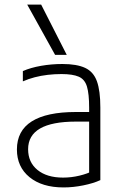

<svg xmlns="http://www.w3.org/2000/svg" viewBox="-20 -810 540 840"><path d="M258 10Q164 10 109 -35Q54 -80 54 -156Q54 -238 119 -279Q184 -320 312 -320H394V-278H312Q103 -278 103 -157Q103 -100 144 -66.5Q185 -33 256 -33Q292 -33 327.5 -41.5Q363 -50 387 -63L370 -31V-339Q370 -399 360.5 -431Q351 -463 324.5 -474.5Q298 -486 249 -486Q218 -486 188.5 -482.5Q159 -479 132 -472Q105 -465 80 -454V-499Q114 -514 159.5 -522Q205 -530 253 -530Q316 -530 352.5 -513Q389 -496 404 -454.5Q419 -413 419 -340V-22Q389 -8 344.5 1Q300 10 258 10ZM221 -570 99 -790H160L272 -570Z"/></svg>

Font: M PLUS 1 Code Light
Style: Regular
Weight: 300
Designer: Coji Morishita
Foundry: UNDERFOREST DESIGN
Version: Version 1.002